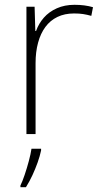

<svg xmlns="http://www.w3.org/2000/svg" viewBox="-20 -558 423 799"><path d="M290 -538Q312 -538 331 -535.5Q350 -533 367 -528L360 -492Q342 -497 326 -499.5Q310 -502 288 -502Q249 -502 219 -487.5Q189 -473 169 -446Q149 -419 138.5 -380.5Q128 -342 128 -295V0H90V-530H124L127 -429H130Q141 -460 162.5 -484.5Q184 -509 216.5 -523.5Q249 -538 290 -538ZM151 68Q146 92 136.5 118.5Q127 145 115 171Q103 197 88 221H65V214Q73 198 82.5 170Q92 142 100 112Q108 82 111 61H151Z"/></svg>

Font: Noto Sans Khmer ExtraLight
Style: Regular
Weight: 250
Version: Version 2.003